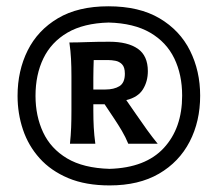

<svg xmlns="http://www.w3.org/2000/svg" viewBox="-20 -846 677 598"><path d="M318 -658.9Q327.5 -658.9 339.4 -656.7Q351.3 -654.6 360.1 -645.7Q368.9 -636.8 368.9 -616.4Q368.9 -588.1 352 -577.6Q335.1 -567.2 307.7 -567.2H270.7V-604.4Q270.7 -619.1 271.1 -632.6Q271.4 -646.1 271.9 -658.9ZM320.6 -716Q282.6 -716 251.7 -714.9Q220.8 -713.7 196.1 -713.7Q200 -687 201.2 -662.4Q202.5 -637.8 202.5 -608.6V-502.1Q202.5 -473.1 201.6 -449.2Q200.7 -425.2 197.9 -398.4H276.9Q273.3 -425.2 272 -449.2Q270.7 -473.1 270.7 -502.1V-521.3H305.8L336.4 -475.4Q348 -458 359.4 -438.8Q370.8 -419.5 379.5 -398.4H471.1Q455.8 -416.9 437.9 -441.6Q420 -466.4 403.8 -490.2L373.3 -534.2Q409.8 -543 425.2 -567.8Q440.5 -592.5 440.5 -624.3Q440.5 -672.3 409.2 -694.2Q377.8 -716 320.6 -716ZM318.4 -775.8Q397.1 -773.7 447.8 -744.2Q498.4 -714.7 522.8 -664.2Q547.3 -613.6 547.3 -548Q547.3 -446.9 490.3 -385.2Q433.3 -323.4 321.3 -320.1Q239.8 -322.4 188.9 -352.7Q138.1 -383 114.3 -433.9Q90.6 -484.7 90.6 -547.4Q90.6 -613.5 115.1 -664.1Q139.6 -714.8 190 -744.3Q240.5 -773.7 318.4 -775.8ZM317.6 -826.4Q223.2 -826.4 160.4 -789.1Q97.5 -751.8 66.1 -688.7Q34.7 -625.5 34.7 -547.4Q34.7 -492.3 51.5 -442.3Q68.3 -392.2 103.4 -353.1Q138.5 -314 192.7 -291.2Q246.9 -268.5 321.5 -268.5Q412.4 -268.5 475.2 -305Q537.9 -341.5 570.7 -404.8Q603.4 -468 603.4 -548Q603.4 -624.9 571.9 -688.1Q540.4 -751.4 477 -788.9Q413.6 -826.4 317.6 -826.4Z"/></svg>

Font: Pinar-VF
Style: Regular
Weight: 300
Designer: Amin Abedi
Version: Version 3.0